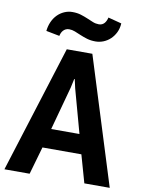

<svg xmlns="http://www.w3.org/2000/svg" viewBox="-99 -991 790 1058"><g transform="rotate(10 296.0 -461.5)"><path d="M293.5 -556.6 282.7 -506.8 216.3 -263.2H374.5L307.6 -506.8L296.4 -556.6ZM448.2 0 404.3 -154.8H186.5L142.1 0H1L224.6 -710.9H367.7L590.3 0ZM420.4 -922.9 495.6 -903.3Q494.1 -875.5 483.2 -852.8Q472.2 -830.1 455.1 -814Q438 -797.9 416.5 -789.3Q395 -780.8 372.6 -780.8Q346.2 -780.8 325 -787.1Q303.7 -793.5 285.6 -801.3Q267.6 -809.1 251.5 -815.4Q235.4 -821.8 218.8 -821.8Q207.5 -821.8 199.5 -817.6Q191.4 -813.5 185.5 -806.9Q179.7 -800.3 176.3 -792.2Q172.9 -784.2 171.4 -776.4L96.2 -791Q99.1 -818.8 109.6 -842.3Q120.1 -865.7 136.7 -882.6Q153.3 -899.4 174.8 -908.9Q196.3 -918.5 220.7 -918.5Q247.1 -918.5 268.1 -911.9Q289.1 -905.3 306.9 -897.7Q324.7 -890.1 340.8 -883.5Q356.9 -877 374.5 -877Q384.8 -877 392.6 -880.9Q400.4 -884.8 405.8 -891.1Q411.1 -897.5 414.8 -905.8Q418.5 -914.1 420.4 -922.9Z"/></g></svg>

Font: Ufes Sans
Style: Bold
Weight: 700
Designer: Ricardo Esteves & Filipe Motta
Foundry: ProDesignUfes - Ricardo Esteves, Filipe Motta (This is a derivative work, based on Roboto family, by Christian Robertson
Version: Version 2.0